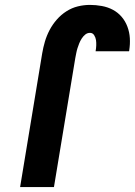

<svg xmlns="http://www.w3.org/2000/svg" viewBox="-20 -763 550 783"><path d="M62 0 152 -545Q156 -569 163 -593Q170 -617 182 -640Q194 -663 211.5 -683Q229 -703 251 -717Q273 -731 297.5 -737Q322 -743 347 -743Q371 -743 395.5 -738.5Q420 -734 440.5 -723Q461 -712 476 -694.5Q491 -677 499.5 -654.5Q508 -632 509.5 -607.5Q511 -583 507 -558Q507 -557 507 -556Q507 -555 506 -554H370Q370 -554 370 -554.5Q370 -555 370 -555Q372 -566 372.5 -577.5Q373 -589 371.5 -599.5Q370 -610 364 -619.5Q358 -629 347 -629Q336 -629 327.5 -622Q319 -615 313 -605.5Q307 -596 303 -586Q299 -576 296 -566.5Q293 -557 291 -546.5Q289 -536 287 -526L200 0Z"/></svg>

Font: Iosevka Curly Heavy Oblique
Style: Regular
Weight: 900
Italic angle: -9°
Monospace: yes
Designer: Belleve Invis
Foundry: Belleve Invis
Version: Version 11.1.0; ttfautohint (v1.8.3)